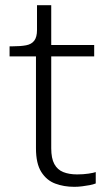

<svg xmlns="http://www.w3.org/2000/svg" viewBox="-20 -711 427 742"><path d="M17 -493V-532H29Q60 -532 81 -536Q102 -540 112.5 -554Q123 -568 123 -595L162 -537H344V-493ZM178 -138Q178 -99 190 -77Q202 -55 224.5 -46Q247 -37 278 -37Q302 -37 322 -40Q342 -43 350 -46V-2Q340 2 326.5 4.5Q313 7 297.5 9Q282 11 267 11Q227 11 193.5 -1.5Q160 -14 139.5 -46.5Q119 -79 119 -138V-522L123 -530V-691H178Z"/></svg>

Font: Roboto Serif SemiCondensed ExtraLight
Style: Regular
Weight: 250
Width: 4
Designer: Greg Gazdowicz
Foundry: Commercial Type
Version: Version 1.007